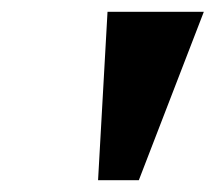

<svg xmlns="http://www.w3.org/2000/svg" viewBox="-20 -734 365 325"><path d="M162 -714H325L215 -429H146Z"/></svg>

Font: Noto Serif NarrowExtraBold
Style: Italic
Weight: 800
Width: 4
Italic angle: -12°
Designer: Monotype Design Team
Foundry: Monotype Imaging Inc.
Version: Version 1.001